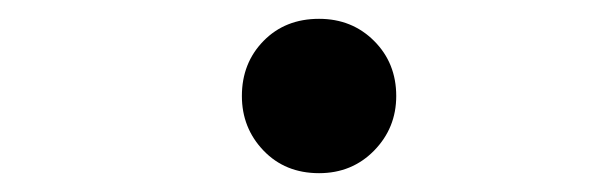

<svg xmlns="http://www.w3.org/2000/svg" viewBox="-20 -405 640 204"><path d="M319 -221Q283 -221 260 -245Q237 -269 237 -303Q237 -338 260 -361.5Q283 -385 319 -385Q354 -385 377.5 -361.5Q401 -338 401 -303Q401 -269 377.5 -245Q354 -221 319 -221Z"/></svg>

Font: Madimi One
Style: Regular
Weight: 400
Designer: Taurai Valerie Mtake, Mirko Velimirovic
Foundry: TaVaTake
Version: Version 1.000; ttfautohint (v1.8.4.7-5d5b)